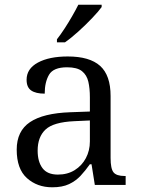

<svg xmlns="http://www.w3.org/2000/svg" viewBox="-20 -786 598 816"><path d="M202 10Q138 10 94.5 -29Q51 -68 51 -150Q51 -229 107.5 -267Q164 -305 279 -309L362 -312V-373Q362 -410 355.5 -438.5Q349 -467 328.5 -483.5Q308 -500 265 -500Q207 -500 188.5 -468.5Q170 -437 170 -388Q132 -388 112.5 -401.5Q93 -415 93 -447Q93 -494 141 -520Q189 -546 268 -546Q361 -546 405.5 -506Q450 -466 450 -378V-115Q450 -69 462.5 -53.5Q475 -38 510 -38H514V0H383L369 -88H362Q343 -61 322.5 -39Q302 -17 273.5 -3.5Q245 10 202 10ZM226 -44Q267 -44 297.5 -63Q328 -82 345 -114Q362 -146 362 -185V-274L296 -271Q207 -267 173.5 -235.5Q140 -204 140 -146Q140 -99 160.5 -71.5Q181 -44 226 -44ZM222 -619Q237 -638 254 -664Q271 -690 286.5 -717Q302 -744 313 -766H412V-756Q400 -739 372.5 -710Q345 -681 313.5 -652.5Q282 -624 256 -606H222Z"/></svg>

Font: Noto Serif Hentaigana
Style: Regular
Weight: 400
Designer: Kazuhiro Yamada
Foundry: nipponia
Version: Version 1.000; ttfautohint (v1.8.4.7-5d5b)